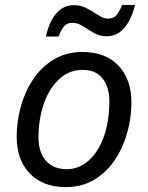

<svg xmlns="http://www.w3.org/2000/svg" viewBox="-20 -755 603 783"><path d="M248 8Q155 8 101.5 -47.5Q48 -103 48 -198Q48 -260 65 -321Q82 -382 115.5 -432Q149 -482 199.5 -512.5Q250 -543 316 -543Q410 -543 463 -487.5Q516 -432 516 -336Q516 -275 499 -214Q482 -153 448.5 -103Q415 -53 365 -22.5Q315 8 248 8ZM253 -65Q300 -65 339.5 -98.5Q379 -132 402.5 -195Q426 -258 426 -346Q426 -376 415.5 -404.5Q405 -433 381 -451.5Q357 -470 317 -470Q262 -470 221.5 -432.5Q181 -395 159 -332.5Q137 -270 137 -195Q137 -133 167.5 -99Q198 -65 253 -65ZM167 -606Q181 -668 210 -701Q239 -734 282 -734Q311 -734 336 -720Q361 -706 382 -692.5Q403 -679 420 -679Q442 -679 454 -692Q466 -705 478 -735H531Q515 -673 486 -640Q457 -607 414 -607Q387 -607 363.5 -620.5Q340 -634 318.5 -648Q297 -662 275 -662Q254 -662 241.5 -648Q229 -634 219 -606Z"/></svg>

Font: BC Sans
Style: Italic
Weight: 400
Italic angle: -12°
Designer: Monotype Design Team
Designer: Province of B.C.
Foundry: Monotype Imaging Inc.
Version: Version 2.000;GOOG;noto-source:20170915:90ef993387c0